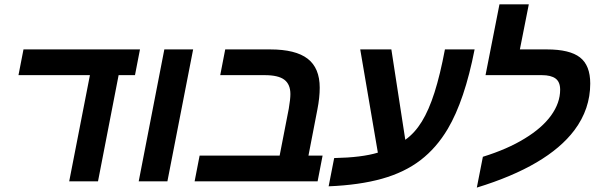

<svg xmlns="http://www.w3.org/2000/svg" viewBox="-20 -833 2754 882"><path d="M524.9 -487.8 430.2 0H297.9L393.1 -487.8H64.9L87.9 -606H623L600.1 -487.8Z M867.2 -606 749 0H617.2L734.9 -606Z M1461.9 -118.2 1439 0H874L897 -118.2H1264.6L1306.6 -334Q1314 -377.4 1314 -400.9Q1314 -445.3 1286.4 -466.6Q1258.8 -487.8 1195.8 -487.8H991.7L1014.6 -606H1220.7Q1337.9 -606 1393.3 -563.2Q1448.7 -520.5 1448.7 -430.2Q1448.7 -384.3 1438 -330.1L1397 -118.2Z M2037.1 -241.2Q1985.4 -153.8 1911.9 -97.4Q1838.4 -41 1734.9 -12Q1631.3 17.1 1489.7 22.9L1515.1 -106.9Q1642.1 -109.4 1715.8 -131.8L1634.8 -606H1777.8L1841.8 -190.9Q1885.3 -221.7 1917.7 -274.4Q1950.2 -327.1 1976.1 -408.4Q2002 -489.7 2023.9 -606H2160.2Q2114.7 -372.6 2037.1 -241.2Z M2553.2 -420.9Q2553.2 -456.5 2532.2 -472.2Q2511.2 -487.8 2469.2 -487.8H2210.4L2274.4 -813H2409.2L2368.2 -606H2492.2Q2597.2 -606 2644.3 -569.3Q2691.4 -532.7 2691.4 -449.2Q2691.4 -332 2618.7 -234.9Q2495.1 -70.8 2170.4 28.8L2198.2 -112.8Q2311.5 -147.9 2390.6 -196.8Q2470.2 -245.1 2511.7 -302.7Q2553.2 -360.4 2553.2 -420.9Z"/></svg>

Font: Arimo
Style: Bold Italic
Weight: 700
Italic angle: -12°
Designer: Steve Matteson
Foundry: Monotype Imaging Inc.
Version: Version 1.33